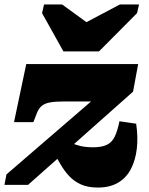

<svg xmlns="http://www.w3.org/2000/svg" viewBox="-25 -831 669 863"><path d="M260 -600H420L591 -772L600 -811H514L308 -702H404L254 -811H173L164 -772ZM415 12Q370 12 339 -2Q308 -16 286 -39.5Q264 -63 247 -92.5Q230 -122 212 -153L267 -205Q278 -198 294.5 -189.5Q311 -181 335.5 -175Q360 -169 394 -169Q432 -169 455 -180Q478 -191 490.5 -216.5Q503 -242 512 -286L587 -275Q596 -215 590 -163Q584 -111 563.5 -71.5Q543 -32 506 -10Q469 12 415 12ZM101 0H-5L4 -47L426 -411L438 -375H266Q226 -375 202 -371Q178 -367 164.5 -356.5Q151 -346 143 -328L125 -282H38L93 -543H596L573 -419Z"/></svg>

Font: Roboto Serif Black
Style: Italic
Weight: 900
Italic angle: -10°
Version: Version 1.008